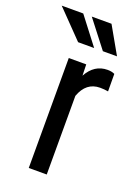

<svg xmlns="http://www.w3.org/2000/svg" viewBox="-188 -803 634 867"><g transform="rotate(20 129.5 -370.0)"><path d="M282.7 -447.3Q264.6 -450.7 243.7 -450.7Q177.2 -450.7 150.9 -377.9V0H64.5V-528.3H148.4L149.9 -474.6Q184.6 -538.1 248 -538.1Q268.6 -538.1 282.2 -531.2ZM156.7 -609.9H79.6L-46.4 -739.7H57.1ZM266.6 -609.9H198.7L98.1 -739.7H192.9Z"/></g></svg>

Font: Roboto Condensed
Style: Regular
Weight: 400
Designer: Google
Version: Version 2.001047; 2015